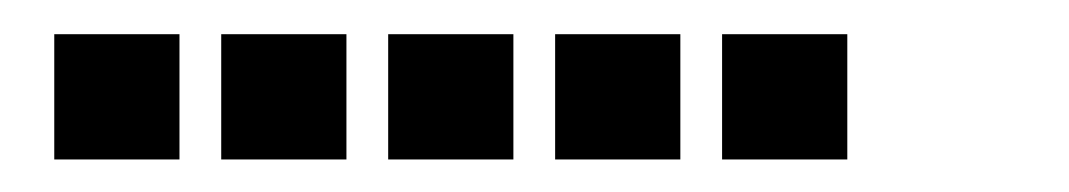

<svg xmlns="http://www.w3.org/2000/svg" viewBox="-20 -8 640 115"><path d="M13.5 12.5Q12.5 12.5 12.5 12.5Q12.5 12.5 12.5 13.5V86.5Q12.5 87.5 12.5 87.5Q12.5 87.5 13.5 87.5H86.5Q87.5 87.5 87.5 87.5Q87.5 87.5 87.5 86.5V13.5Q87.5 12.5 87.5 12.5Q87.5 12.5 86.5 12.5ZM113.5 12.5Q112.5 12.5 112.5 12.5Q112.5 12.5 112.5 13.5V86.5Q112.5 87.5 112.5 87.5Q112.5 87.5 113.5 87.5H186.5Q187.5 87.5 187.5 87.5Q187.5 87.5 187.5 86.5V13.5Q187.5 12.5 187.5 12.5Q187.5 12.5 186.5 12.5ZM213.5 12.5Q212.5 12.5 212.5 12.5Q212.5 12.5 212.5 13.5V86.5Q212.5 87.5 212.5 87.5Q212.5 87.5 213.5 87.5H286.5Q287.5 87.5 287.5 87.5Q287.5 87.5 287.5 86.5V13.5Q287.5 12.5 287.5 12.5Q287.5 12.5 286.5 12.5ZM313.5 12.5Q312.5 12.5 312.5 12.5Q312.5 12.5 312.5 13.5V86.5Q312.5 87.5 312.5 87.5Q312.5 87.5 313.5 87.5H386.5Q387.5 87.5 387.5 87.5Q387.5 87.5 387.5 86.5V13.5Q387.5 12.5 387.5 12.5Q387.5 12.5 386.5 12.5ZM413.5 12.5Q412.5 12.5 412.5 12.5Q412.5 12.5 412.5 13.5V86.5Q412.5 87.5 412.5 87.5Q412.5 87.5 413.5 87.5H486.5Q487.5 87.5 487.5 87.5Q487.5 87.5 487.5 86.5V13.5Q487.5 12.5 487.5 12.5Q487.5 12.5 486.5 12.5Z"/></svg>

Font: Doto Black
Style: Regular
Weight: 900
Monospace: yes
Version: Version 1.000